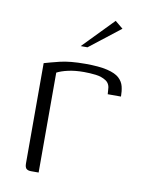

<svg xmlns="http://www.w3.org/2000/svg" viewBox="-70 -619 510 670"><g transform="rotate(10 185.5 -284.0)"><path d="M113 0H86Q75 0 69.5 -5Q64 -10 64 -24V-379Q84 -385 118.5 -393.5Q153 -402 208 -402Q257 -402 286 -395Q315 -388 328.5 -375.5Q342 -363 346 -346.5Q350 -330 350 -311H303L302 -325Q302 -348 286.5 -358Q271 -368 250 -370.5Q229 -373 208 -373Q177 -373 152.5 -367.5Q128 -362 113 -354ZM181 -460 286 -568 314 -545 205 -460Z"/></g></svg>

Font: Genos Thin Light
Style: Regular
Weight: 300
Version: Version 1.010